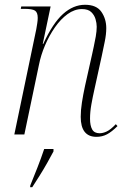

<svg xmlns="http://www.w3.org/2000/svg" viewBox="-20 -563 530 804"><path d="M384 10Q318 10 318 -74Q318 -101 323 -133.5Q328 -166 336 -203L366 -337Q368 -347 372.5 -367Q377 -387 381 -410Q385 -433 385 -451Q385 -466 380 -483Q375 -500 362 -512.5Q349 -525 323 -525Q292 -525 263 -504Q234 -483 210 -448.5Q186 -414 168.5 -373Q151 -332 143 -291L82 0H40L132 -441Q134 -453 136 -465.5Q138 -478 138 -488Q138 -511 126.5 -518.5Q115 -526 82 -526H67L69 -536H192L159 -379H161Q201 -466 244 -504.5Q287 -543 336 -543Q384 -543 404.5 -513.5Q425 -484 425 -445Q425 -419 418.5 -388Q412 -357 406 -328L375 -187Q368 -156 362.5 -125Q357 -94 357 -66Q357 -37 366 -21Q375 -5 397 -5Q411 -5 427 -12.5Q443 -20 465 -43L472 -35Q448 -11 428 -0.5Q408 10 384 10ZM107 213Q121 179 137 138Q153 97 165 61H204V71Q193 92 177.5 119.5Q162 147 145 174Q128 201 115 221H106Z"/></svg>

Font: Noto Serif Display SemiCondensed ExtraLight
Style: Italic
Weight: 200
Width: 4
Italic angle: -12°
Designer: Monotype Design Team
Foundry: Monotype Imaging Inc.
Version: Version 2.009